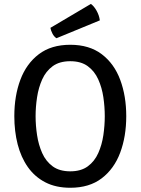

<svg xmlns="http://www.w3.org/2000/svg" viewBox="-20 -918 697 952"><path d="M156.5 -342Q156.5 -296 163.8 -248Q171 -200 189.2 -159Q207.5 -118 241.2 -93.2Q275 -68.5 328.5 -68.5Q381.5 -68.5 415.2 -93.2Q449 -118 467.2 -159Q485.5 -200 492.5 -248Q499.5 -296 499.5 -342Q499.5 -388 492.5 -435.8Q485.5 -483.5 467.2 -524.2Q449 -565 415.2 -589.8Q381.5 -614.5 328.5 -614.5Q275 -614.5 241.2 -589.8Q207.5 -565 189.2 -524.2Q171 -483.5 163.8 -435.8Q156.5 -388 156.5 -342ZM51 -342Q51 -442.5 81 -522.5Q111 -602.5 172.5 -649.2Q234 -696 328.5 -696Q423 -696 484.8 -649Q546.5 -602 576.2 -521.8Q606 -441.5 606 -342Q606 -241.5 576 -161.2Q546 -81 484.5 -34Q423 13 328.5 13Q257 13 204.8 -14Q152.5 -41 118.2 -89.5Q84 -138 67.5 -202.5Q51 -267 51 -342ZM430.5 -898.5Q445.5 -888.5 458.8 -865Q472 -841.5 475 -817L260 -728.5Q248 -736 240 -751.5Q232 -767 230 -780Z"/></svg>

Font: Signika Negative Light
Style: Regular
Weight: 400
Version: Version 2.001